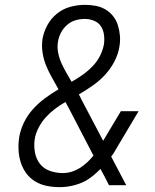

<svg xmlns="http://www.w3.org/2000/svg" viewBox="-20 -763 640 791"><path d="M226 8Q199 8 173.5 3Q148 -2 126 -15Q104 -28 89 -48Q74 -68 66 -92.5Q58 -117 56.5 -143.5Q55 -170 59 -197Q64 -228 78.5 -258Q93 -288 115.5 -313Q138 -338 165 -358Q192 -378 221 -395Q208 -419 194.5 -442.5Q181 -466 170.5 -491.5Q160 -517 155.5 -545Q151 -573 155 -602Q160 -631 175 -659Q190 -687 215 -707Q240 -727 270 -735Q300 -743 330 -743Q352 -743 374 -739Q396 -735 414.5 -724Q433 -713 446 -696.5Q459 -680 465.5 -659.5Q472 -639 474 -616.5Q476 -594 472 -571Q467 -540 451.5 -510Q436 -480 413 -455Q390 -430 362 -410.5Q334 -391 305 -374Q308 -369 310.5 -363.5Q313 -358 316 -352L405 -183L478 -305H551L460 -152Q455 -144 450 -135Q445 -126 438 -118L500 0H429Q421 -17 412 -33.5Q403 -50 394 -67Q380 -53 365 -40.5Q350 -28 333 -18Q308 -5 280.5 1.5Q253 8 226 8ZM275 -426Q298 -439 320 -454.5Q342 -470 360.5 -489Q379 -508 391 -531Q403 -554 408 -579Q411 -599 408.5 -619Q406 -639 396 -654.5Q386 -670 367.5 -677.5Q349 -685 329 -685Q310 -685 291 -679.5Q272 -674 256.5 -660.5Q241 -647 231.5 -629Q222 -611 219 -592Q215 -569 219.5 -546Q224 -523 233 -503Q242 -483 253 -464Q264 -445 275 -426ZM239 -50Q257 -50 275 -55.5Q293 -61 309 -71Q325 -81 339 -94Q353 -107 365 -122L259 -326Q256 -330 254.5 -334Q253 -338 250 -343Q227 -330 206 -314Q185 -298 168 -279Q151 -260 139 -237Q127 -214 123 -190Q119 -162 124 -135Q129 -108 144.5 -88Q160 -68 185.5 -59Q211 -50 239 -50Z"/></svg>

Font: Iosevka Aile Light
Style: Italic
Weight: 300
Italic angle: -9°
Designer: Belleve Invis
Foundry: Belleve Invis
Version: Version 31.1.0; ttfautohint (v1.8.4)